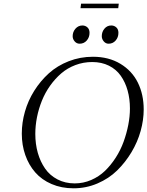

<svg xmlns="http://www.w3.org/2000/svg" viewBox="-20 -1021 805 1049"><path d="M99.1 -291Q99.1 -351.1 116.2 -411.1Q133.3 -471.2 167 -524.9Q200.7 -578.6 246.8 -620.4Q293 -662.1 355.5 -686.5Q418 -710.9 487.8 -710.9Q573.7 -710.9 637.5 -672.6Q701.2 -634.3 733.2 -569.6Q765.1 -504.9 765.1 -422.9Q765.1 -365.7 748.5 -305.7Q731.9 -245.6 698.5 -189.7Q665 -133.8 619.9 -89.6Q574.7 -45.4 512.7 -18.8Q450.7 7.8 381.8 7.8Q315.9 7.8 262 -15.4Q208 -38.6 172.6 -79.1Q137.2 -119.6 118.2 -173.8Q99.1 -228 99.1 -291ZM172.9 -289.1Q172.9 -234.4 186.5 -186Q200.2 -137.7 226.3 -100.1Q252.4 -62.5 294.2 -40.8Q335.9 -19 388.2 -19Q435.5 -19 478.3 -37.6Q521 -56.2 553.5 -87.4Q585.9 -118.7 612.3 -159.7Q638.7 -200.7 655.3 -246.6Q671.9 -292.5 680.9 -338.9Q689.9 -385.3 689.9 -428.2Q689.9 -481 677.2 -526.4Q664.6 -571.8 639.9 -606.9Q615.2 -642.1 575.2 -662.1Q535.2 -682.1 483.9 -682.1Q435.5 -682.1 391.8 -665.5Q348.1 -648.9 314.7 -620.1Q281.2 -591.3 253.9 -553Q226.6 -514.6 209 -470.9Q191.4 -427.2 182.1 -380.9Q172.9 -334.5 172.9 -289.1ZM377 -823.2Q377 -846.7 392.3 -864.3Q407.7 -881.8 430.2 -881.8Q446.3 -881.8 457.8 -871.3Q469.2 -860.8 469.2 -841.8Q469.2 -816.9 453.9 -799.6Q438.5 -782.2 415 -782.2Q398.9 -782.2 387.9 -794.9Q377 -807.6 377 -823.2ZM419.9 -976.1 422.9 -1001H628.9L626 -976.1ZM536.1 -823.2Q536.1 -847.2 550.8 -864.5Q565.4 -881.8 587.9 -881.8Q604 -881.8 615.5 -871.3Q627 -860.8 627 -841.8Q627 -816.9 611.8 -799.6Q596.7 -782.2 573.2 -782.2Q557.6 -782.2 546.9 -794.9Q536.1 -807.6 536.1 -823.2Z"/></svg>

Font: Dehuti
Style: Italic
Weight: 400
Version: Version 1.2